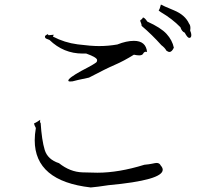

<svg xmlns="http://www.w3.org/2000/svg" viewBox="-20 -819 888 846"><path d="M380 7Q406 5 458 -3Q697 -25 697 -71Q697 -80 688 -90Q683 -101 670 -101Q665 -101 651.5 -98Q638 -95 616 -93Q503 -58 409 -58Q399 -58 344 -59.5Q289 -61 240 -100Q190 -116 177 -158.5Q164 -201 159 -279V-281L156 -276L157 -291Q134 -276 132 -276Q130 -276 130 -275Q130 -270 138 -255Q133 -226 133 -201Q133 -21 380 7ZM289 -460Q301 -460 305.5 -462Q310 -464 372 -477Q448 -517 486.5 -533.5Q525 -550 570 -578Q584 -575 593 -575Q607 -575 611 -583Q615 -591 623 -591L628 -590Q623 -639 570 -639Q537 -639 497 -623Q457 -616 416 -616Q381 -616 322.5 -623.5Q264 -631 213 -658L217 -666Q202 -664 196 -664Q192 -664 192 -665V-669Q178 -663 178 -658Q178 -657 179 -653Q180 -649 198 -643Q260 -583 344 -583H360Q408 -566 408 -554Q408 -553 406.5 -547Q405 -541 339 -507Q281 -475 281 -464Q281 -460 289 -460ZM727 -590Q732 -590 737 -595Q742 -600 746 -609Q739 -642 714 -669.5Q689 -697 629 -724Q618 -741 610 -742Q606 -734 602 -732.5Q598 -731 598 -728Q598 -725 601 -718.5Q604 -712 604 -705Q650 -666 691 -620Q707 -608 713 -596Q721 -590 727 -590ZM814 -652Q823 -652 823 -665Q823 -673 818 -684L819 -695Q819 -708 813 -715Q796 -753 746.5 -773.5Q697 -794 689 -799Q683 -776 680 -775L679 -774Q679 -772 688 -766Q739 -736 775 -699Q781 -680 794 -675Q806 -652 814 -652Z"/></svg>

Font: Xiaobo Songti 小帛宋体
Style: Regular
Weight: 400
Version: Version 1.501;March 17, 2024;FontCreator 14.0.0.2814 64-bit